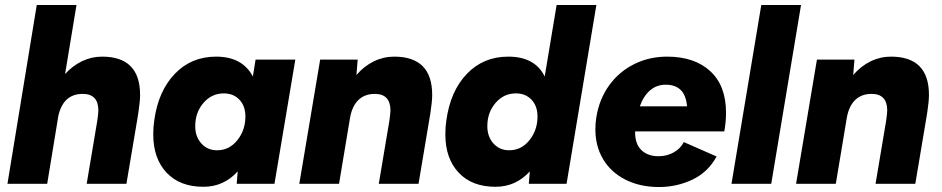

<svg xmlns="http://www.w3.org/2000/svg" viewBox="-20 -740 3791 773"><path d="M128 -720H288L242 -442Q273 -476 311 -494Q349 -512 391 -512Q544 -512 544 -358Q544 -332 537 -286L533 -261L489 0H329L372 -256Q376 -286 376 -295Q376 -362 313 -362Q235 -362 215 -274L170 0H10Z M937 -50Q881 12 799 12Q704 12 650.5 -45Q597 -102 597 -199Q597 -230 601 -255Q617 -373 683.5 -442.5Q750 -512 850 -512Q956 -512 998 -432L1009 -500H1169L1085 0H933ZM854 -135Q903 -135 935.5 -175.5Q968 -216 968 -271Q968 -313 944 -338.5Q920 -364 881 -364Q832 -364 799 -325.5Q766 -287 766 -232Q766 -190 790.5 -162.5Q815 -135 854 -135Z M1269 -500H1420L1415 -438Q1446 -474 1485 -493Q1524 -512 1567 -512Q1720 -512 1720 -358Q1720 -332 1713 -286L1708 -256L1665 0H1505L1548 -256Q1552 -286 1552 -295Q1552 -362 1489 -362Q1448 -362 1422.5 -337Q1397 -312 1389 -264L1345 0H1185Z M2113 -50Q2057 12 1975 12Q1880 12 1826.5 -45Q1773 -102 1773 -199Q1773 -230 1777 -255Q1793 -373 1859.5 -442.5Q1926 -512 2026 -512Q2134 -512 2173 -432L2221 -720H2381L2261 0H2109ZM2030 -135Q2079 -135 2111.5 -175.5Q2144 -216 2144 -271Q2144 -313 2120 -338.5Q2096 -364 2057 -364Q2008 -364 1975 -325.5Q1942 -287 1942 -232Q1942 -190 1966.5 -162.5Q1991 -135 2030 -135Z M2377 -219Q2377 -246 2381 -269Q2393 -342 2433 -397Q2473 -452 2533.5 -482Q2594 -512 2666 -512Q2776 -512 2839.5 -453.5Q2903 -395 2903 -286Q2903 -249 2896 -211H2537Q2536 -161 2562 -136Q2588 -111 2631 -111Q2665 -111 2692.5 -126.5Q2720 -142 2733 -168L2865 -110Q2831 -47 2768 -17Q2705 13 2633 13Q2557 13 2498.5 -16.5Q2440 -46 2408.5 -98.5Q2377 -151 2377 -219ZM2746 -312Q2739 -399 2660 -399Q2624 -399 2597.5 -376.5Q2571 -354 2556 -312Z M3045 -720H3205L3085 0H2925Z M3269 -500H3420L3415 -438Q3446 -474 3485 -493Q3524 -512 3567 -512Q3720 -512 3720 -358Q3720 -332 3713 -286L3708 -256L3665 0H3505L3548 -256Q3552 -286 3552 -295Q3552 -362 3489 -362Q3448 -362 3422.5 -337Q3397 -312 3389 -264L3345 0H3185Z"/></svg>

Font: Oak Sans ExtraBold
Style: Italic
Weight: 800
Italic angle: -9.49998°
Foundry: Erik Kennedy, Walven
Version: Version 1.000